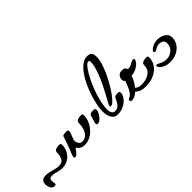

<svg xmlns="http://www.w3.org/2000/svg" viewBox="23 -1736 2676 2676"><g transform="rotate(-45 1361.5 -398.0)"><path d="M67 83Q40 83 23 66Q6 49 -2 24.5Q-10 0 -10 -22Q-10 -45 -3 -66Q4 -87 25 -100Q46 -113 88 -113Q122 -113 159.5 -103Q197 -93 235.5 -83Q274 -73 309 -73Q369 -73 394 -114Q419 -155 419 -222Q419 -257 449.5 -269Q480 -281 517 -281Q528 -281 537.5 -274Q547 -267 547 -253Q547 -186 516.5 -132.5Q486 -79 434.5 -48.5Q383 -18 321 -18Q287 -18 258 -25.5Q229 -33 202 -40Q175 -47 146 -47Q110 -47 99 -33.5Q88 -20 88 0Q88 15 91.5 32Q95 49 95 59Q95 71 89.5 77Q84 83 67 83Z M562 0Q543 0 539.5 -6.5Q536 -13 536 -24Q536 -31 547 -59Q558 -87 574.5 -128.5Q591 -170 608.5 -217.5Q626 -265 639 -311Q645 -333 664.5 -337Q684 -341 704 -341Q726 -341 739 -337.5Q752 -334 752 -312Q752 -302 740 -268Q728 -234 712 -196Q709 -190 708 -183Q707 -176 707 -168Q707 -137 726 -110Q745 -83 775 -83Q828 -83 861 -114.5Q894 -146 910 -196Q926 -246 926 -300Q926 -335 956.5 -346.5Q987 -358 1024 -358Q1035 -358 1044 -351.5Q1053 -345 1053 -331Q1053 -274 1030 -219.5Q1007 -165 967.5 -121Q928 -77 877.5 -51Q827 -25 772 -25Q726 -25 696.5 -44Q667 -63 651 -92Q638 -71 621 -49.5Q604 -28 588.5 -14Q573 0 562 0Z M1112 -107Q1093 -107 1088.5 -112Q1084 -117 1084 -128Q1084 -138 1087 -149Q1090 -160 1097.5 -183.5Q1105 -207 1118 -253Q1125 -276 1144.5 -281Q1164 -286 1184 -286Q1205 -286 1218 -282.5Q1231 -279 1231 -256Q1231 -235 1219 -209.5Q1207 -184 1188.5 -160.5Q1170 -137 1149.5 -122Q1129 -107 1112 -107Z M1396 0Q1355 0 1330.5 -20.5Q1306 -41 1293.5 -70.5Q1281 -100 1277 -128.5Q1273 -157 1273 -173Q1273 -230 1287 -304Q1301 -378 1327 -457Q1353 -536 1389 -611.5Q1425 -687 1468.5 -747Q1512 -807 1561.5 -843Q1611 -879 1663 -879Q1688 -879 1708.5 -872.5Q1729 -866 1742 -844Q1755 -822 1755 -777Q1755 -728 1736 -663Q1717 -598 1685 -527.5Q1653 -457 1615 -390Q1577 -323 1538.5 -269Q1500 -215 1467 -183Q1434 -151 1413 -151Q1402 -151 1398.5 -155Q1395 -159 1395 -171Q1395 -177 1413 -210Q1431 -243 1459.5 -295.5Q1488 -348 1520.5 -412Q1553 -476 1581.5 -543Q1610 -610 1628 -673Q1646 -736 1646 -785Q1646 -797 1643 -806.5Q1640 -816 1624 -816Q1604 -816 1575.5 -784.5Q1547 -753 1514.5 -698.5Q1482 -644 1450.5 -575.5Q1419 -507 1393.5 -432Q1368 -357 1352.5 -284Q1337 -211 1337 -148Q1337 -114 1353.5 -87Q1370 -60 1398 -60Q1437 -60 1461.5 -78Q1486 -96 1502.5 -125Q1519 -154 1533 -186Q1542 -207 1563 -210.5Q1584 -214 1599 -214Q1622 -214 1630.5 -208.5Q1639 -203 1639 -186Q1639 -156 1621 -123.5Q1603 -91 1570 -63Q1537 -35 1493 -17.5Q1449 0 1396 0Z M1678 0Q1664 0 1654 -5.5Q1644 -11 1644 -22Q1644 -32 1652 -41.5Q1660 -51 1670 -53Q1676 -55 1682 -58Q1688 -61 1695 -65Q1715 -81 1733.5 -111.5Q1752 -142 1769 -181Q1786 -220 1799 -259Q1792 -264 1783.5 -273Q1775 -282 1775 -308Q1775 -328 1784.5 -348.5Q1794 -369 1814.5 -383Q1835 -397 1867 -397Q1880 -397 1895 -394.5Q1910 -392 1922.5 -382Q1935 -372 1938 -349Q1941 -348 1944 -348Q1947 -348 1950 -348Q1977 -348 2002 -359.5Q2027 -371 2049 -382.5Q2071 -394 2088 -394Q2105 -394 2105 -377Q2105 -358 2081.5 -329Q2058 -300 2014.5 -276Q1971 -252 1912 -248Q1900 -211 1877.5 -170Q1855 -129 1827 -95Q1841 -80 1865.5 -70Q1890 -60 1930 -60Q1965 -60 2001 -68.5Q2037 -77 2068.5 -96Q2100 -115 2119.5 -147Q2139 -179 2140 -226Q2140 -261 2171 -272.5Q2202 -284 2239 -284Q2250 -284 2258.5 -277.5Q2267 -271 2267 -258Q2267 -183 2225 -124.5Q2183 -66 2111.5 -33Q2040 0 1951 0Q1883 0 1846.5 -17Q1810 -34 1790 -55Q1763 -30 1735 -15Q1707 0 1678 0Z M2433 0Q2372 0 2331.5 -17.5Q2291 -35 2271.5 -58Q2252 -81 2252 -96Q2252 -110 2267 -110Q2282 -110 2301.5 -98.5Q2321 -87 2349.5 -75.5Q2378 -64 2420 -64Q2464 -64 2501 -83.5Q2538 -103 2560.5 -137.5Q2583 -172 2583 -216Q2583 -256 2557.5 -273.5Q2532 -291 2498 -291Q2466 -291 2446 -281Q2426 -271 2412.5 -261Q2399 -251 2383 -251Q2362 -251 2362 -269Q2362 -283 2385 -302.5Q2408 -322 2444.5 -336.5Q2481 -351 2521 -351Q2561 -351 2599.5 -337.5Q2638 -324 2664 -296Q2690 -268 2690 -222Q2690 -160 2656 -109.5Q2622 -59 2564 -29.5Q2506 0 2433 0Z"/></g></svg>

Font: Solitreo
Style: Regular
Weight: 400
Designer: Nathan Gross, Bryan Kirschen, Binghamton University
Foundry: Eli Heuer
Version: Version 1.100; ttfautohint (v1.8.4.7-5d5b)